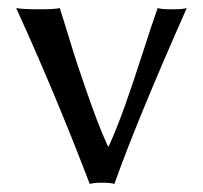

<svg xmlns="http://www.w3.org/2000/svg" viewBox="-20 -452 502 475"><path d="M202 3Q116 -222 20 -432Q36 -429 78 -429Q115 -429 128 -432Q133 -417 148.5 -366Q164 -315 171.5 -292.5Q179 -270 193 -229.5Q207 -189 219.5 -156Q232 -123 247 -90H249Q269 -134 289.5 -191.5Q310 -249 333 -321Q356 -393 370 -432Q379 -429 404 -429Q433 -429 442 -432Q318 -152 263 3Q254 0 233 0Q212 0 202 3Z"/></svg>

Font: Libertinus Sans
Style: Regular
Weight: 400
Designer: Philipp H. Poll
Foundry: Khaled Hosny
Version: Version 6.1